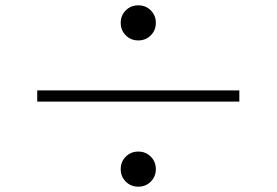

<svg xmlns="http://www.w3.org/2000/svg" viewBox="-20 -729 1040 722"><path d="M434 -643Q434 -671 453 -690Q472 -709 500 -709Q528 -709 547 -690Q566 -671 566 -643Q566 -615 547 -596Q528 -577 500 -577Q472 -577 453 -596Q434 -615 434 -643ZM880 -347H120V-389H880ZM434 -93Q434 -121 453 -140Q472 -159 500 -159Q528 -159 547 -140Q566 -121 566 -93Q566 -65 547 -46Q528 -27 500 -27Q472 -27 453 -46Q434 -65 434 -93Z"/></svg>

Font: Noto Serif KR
Style: Regular
Weight: 200
Designer: Ryoko NISHIZUKA 西塚涼子 (kana & ideographs); Frank Grießhammer (Latin, Greek & Cyrillic); Wenlong ZHANG 张文龙 (bopomofo); San
Foundry: Adobe
Version: Version 2.001;hotconv 1.1.0;makeotfexe 2.6.0